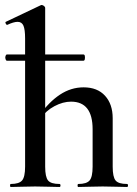

<svg xmlns="http://www.w3.org/2000/svg" viewBox="-20 -745 545 765"><path d="M8 -503Q4 -503 2 -509.5Q0 -516 2 -522Q4 -528 8 -528H312Q317 -528 318 -522Q319 -516 318 -509.5Q317 -503 312 -503ZM23 0Q20 0 20 -6Q20 -12 23 -12Q56 -12 68 -26Q80 -40 80 -81V-592Q80 -627 73.5 -642.5Q67 -658 50 -658Q35 -658 9 -646Q6 -645 3 -650.5Q0 -656 3 -658L142 -724Q144 -725 144.5 -725Q145 -725 146 -725Q151 -725 155.5 -721Q160 -717 160 -714V-81Q160 -40 171.5 -26Q183 -12 217 -12Q221 -12 221 -6Q221 0 217 0Q198 0 173.5 -1Q149 -2 120 -2Q92 -2 67 -1Q42 0 23 0ZM292 0Q289 0 289 -6Q289 -12 292 -12Q325 -12 337 -26Q349 -40 349 -81V-230Q349 -340 263 -340Q231 -340 197 -322Q163 -304 142 -273L137 -285Q175 -339 219 -368Q263 -397 313 -397Q368 -397 398.5 -363.5Q429 -330 429 -274V-81Q429 -40 440.5 -26Q452 -12 486 -12Q490 -12 490 -6Q490 0 486 0Q467 0 442.5 -1Q418 -2 389 -2Q361 -2 336 -1Q311 0 292 0Z"/></svg>

Font: Cormorant Light SemiBold
Style: Regular
Weight: 600
Version: Version 4.000